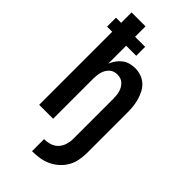

<svg xmlns="http://www.w3.org/2000/svg" viewBox="-290 -801 1080 1080"><g transform="rotate(45 250.0 -261.0)"><path d="M215 213V117Q239 117 261.5 110Q284 103 300 86Q316 69 323 46Q330 23 330 0V-320Q330 -333 328.5 -346Q327 -359 323.5 -371.5Q320 -384 313.5 -395Q307 -406 297.5 -415Q288 -424 275.5 -428Q263 -432 250 -432Q237 -432 224.5 -428Q212 -424 202.5 -415Q193 -406 186.5 -395Q180 -384 176.5 -371.5Q173 -359 171.5 -346Q170 -333 170 -320V0H59V-581H18V-652H59V-735H170V-652H250V-581H170V-438Q178 -458 190 -475Q202 -492 218.5 -504.5Q235 -517 255 -522.5Q275 -528 296 -528Q320 -528 343 -520Q366 -512 383.5 -496Q401 -480 412 -458.5Q423 -437 429.5 -414Q436 -391 438.5 -367.5Q441 -344 441 -320V0Q441 29 435.5 58.5Q430 88 415.5 113.5Q401 139 379 159Q357 179 330 191.5Q303 204 274 208.5Q245 213 215 213Z"/></g></svg>

Font: Zed Mono
Style: Bold
Weight: 700
Monospace: yes
Designer: Belleve Invis
Foundry: Belleve Invis
Version: Version 1.0.0; ttfautohint (v1.8.4)